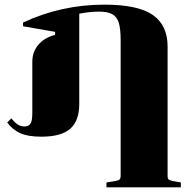

<svg xmlns="http://www.w3.org/2000/svg" viewBox="-20 -578 826 826"><path d="M725 201 758 207V228H438V207L475 201Q489 199 494 194.5Q499 190 499 178V-407Q499 -454 491 -480Q483 -506 463 -517Q443 -528 406 -528Q366 -528 321 -519V-131Q321 -59 282.5 -24.5Q244 10 158 10Q100 10 67 -5Q34 -20 11 -51L29 -69Q43 -51 56 -42.5Q69 -34 85 -34Q103 -34 111 -45.5Q119 -57 119 -93V-312Q119 -355 145 -385.5Q171 -416 217 -428V-441L79 -465V-481Q244 -558 429 -558Q574 -558 637.5 -513.5Q701 -469 701 -378V179Q701 190 705.5 194Q710 198 725 201Z"/></svg>

Font: Chonburi
Style: Regular
Weight: 400
Designer: Thanarat Vachiruckul and Stawix Ruecha
Foundry: Cadson Demak & Katatrad
Version: Version 1.000